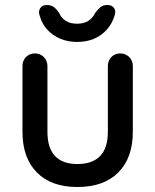

<svg xmlns="http://www.w3.org/2000/svg" viewBox="-20 -740 621 769"><path d="M462 -526Q483 -526 497.5 -511.5Q512 -497 512 -475V-212Q512 -108 454 -49.5Q396 9 290 9Q185 9 127.5 -49.5Q70 -108 70 -212V-475Q70 -497 84 -511.5Q98 -526 120 -526Q141 -526 155.5 -511.5Q170 -497 170 -475V-212Q170 -147 200.5 -115Q231 -83 290 -83Q350 -83 381 -115Q412 -147 412 -212V-475Q412 -497 426 -511.5Q440 -526 462 -526ZM289 -572Q253 -572 222.5 -584.5Q192 -597 170.5 -620Q149 -643 140 -674Q132 -694 141 -707Q150 -720 166 -720Q185 -720 196 -711.5Q207 -703 217 -688Q226 -667 244 -656Q262 -645 289 -645Q315 -645 333 -656Q351 -667 361 -688Q372 -703 382.5 -711.5Q393 -720 411 -720Q428 -720 437 -707.5Q446 -695 438 -675Q429 -645 407.5 -621Q386 -597 356 -584.5Q326 -572 289 -572Z"/></svg>

Font: Quicksand SemiBold
Style: Regular
Weight: 600
Designer: Andrew Paglinawan
Foundry: Andrew Paglinawan
Version: Version 3.004